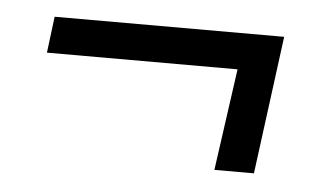

<svg xmlns="http://www.w3.org/2000/svg" viewBox="-30 -308 508 295"><g transform="rotate(5 224.0 -160.5)"><path d="M44 -267H398L370 -54H309L331 -211H37Z"/></g></svg>

Font: Rasa
Style: Italic
Weight: 400
Italic angle: -7.10001°
Designer: Anna Giedrys (Yrsa+Rasa design), David Brezina (Yrsa art-direction, Rasa art-direction, design)
Foundry: Rosetta Type Foundry
Version: Version 2.004